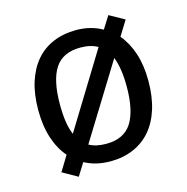

<svg xmlns="http://www.w3.org/2000/svg" viewBox="-93 -660 764 786"><g transform="rotate(-15 288.5 -267.0)"><path d="M522.9 -269Q522.9 -202.1 506.6 -150.1Q490.2 -98.1 459.7 -62.7Q429.2 -27.3 385.7 -8.8Q342.3 9.8 288.1 9.8Q227.1 9.8 179.2 -16.1L146 37.1L82 1L121.1 -63Q90.3 -98.1 73.2 -150.1Q56.2 -202.1 56.2 -269Q56.2 -335.4 72.5 -387Q88.9 -438.5 119.1 -473.9Q149.4 -509.3 193.1 -527.6Q236.8 -545.9 291 -545.9Q321.8 -545.9 349.4 -538.8Q377 -531.7 400.9 -518.1L434.1 -570.8L498 -535.2L459 -472.2Q489.3 -436.5 506.1 -385.5Q522.9 -334.5 522.9 -269ZM147.9 -269Q147.9 -228 152.6 -196Q157.2 -164.1 168 -139.2L361.8 -455.1Q347.7 -463.4 329.3 -467.8Q311 -472.2 289.1 -472.2Q213.9 -472.2 180.9 -421.6Q147.9 -371.1 147.9 -269ZM431.2 -269Q431.2 -346.7 412.1 -395L217.8 -80.1Q232.9 -71.8 250.5 -67.9Q268.1 -64 290 -64Q365.2 -64 398.2 -115.5Q431.2 -167 431.2 -269Z"/></g></svg>

Font: Droid Sans
Style: Regular
Weight: 400
Foundry: Ascender Corporation
Version: Version 1.00 build 114